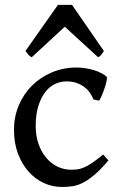

<svg xmlns="http://www.w3.org/2000/svg" viewBox="-20 -742 483 777"><path d="M418.9 -92.8Q387.2 -55.7 362.1 -34.4Q336.9 -13.2 315.2 -2.2Q293.5 8.8 272.9 11.7Q252.4 14.6 229.5 14.6Q192.4 14.6 157.7 -1.2Q123 -17.1 96.2 -46.9Q69.3 -76.7 53 -119.6Q36.6 -162.6 36.6 -216.8Q36.6 -269.5 55.9 -315.4Q75.2 -361.3 109.1 -395.3Q143.1 -429.2 189.7 -449Q236.3 -468.8 290.5 -468.8Q306.6 -468.8 324.7 -466.1Q342.8 -463.4 359.6 -458.3Q376.5 -453.1 390.4 -446Q404.3 -439 412.6 -430.2Q413.6 -424.3 410.6 -411.1Q407.7 -397.9 402.6 -383.1Q397.5 -368.2 391.6 -354.7Q385.7 -341.3 381.3 -334.5L358.4 -339.4Q353 -353 344 -366.2Q335 -379.4 321.5 -389.6Q308.1 -399.9 290.3 -406.2Q272.5 -412.6 249 -412.6Q224.6 -412.6 202.1 -401.9Q179.7 -391.1 162.6 -368.7Q145.5 -346.2 135 -312.3Q124.5 -278.3 124.5 -231.9Q124.5 -191.4 136.2 -158.7Q147.9 -126 167.5 -103Q187 -80.1 212.9 -67.6Q238.8 -55.2 267.1 -55.2Q280.8 -55.2 293 -56.6Q305.2 -58.1 319.3 -64Q333.5 -69.8 352.1 -82.3Q370.6 -94.7 397.5 -116.7ZM400.4 -535.6Q394.5 -526.4 389.9 -520.3Q385.3 -514.2 377 -510.3L242.2 -633.8L108.4 -510.3Q100.1 -514.2 95 -520.3Q89.8 -526.4 83 -535.6L214.4 -722.2H271.5Z"/></svg>

Font: Gentium Book Basic
Style: Regular
Weight: 400
Designer: J. Victor Gaultney and Annie Olsen
Foundry: SIL International
Version: Version 1.102; 2013; Maintenance release